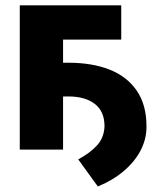

<svg xmlns="http://www.w3.org/2000/svg" viewBox="-20 -550 609 706"><path d="M425.8 -404.3H211.9V-319.3H232.4Q318.4 -319.3 382.6 -294.2Q446.8 -269 482.7 -216.8Q518.6 -164.6 518.6 -85.9Q519.5 -42.5 499 -0.7Q478.5 41 438 76.4Q397.5 111.8 339.8 135.7L267.6 36.1Q312 12.2 337.4 -16.1Q362.8 -44.4 364.3 -85.9Q364.3 -140.6 328.4 -168Q292.5 -195.3 232.4 -195.3H211.9V0H52.7V-530.3H425.8Z"/></svg>

Font: Pretendard ExtraBold
Style: Regular
Weight: 800
Designer: Base glyphs from Inter by Rasmus Andersson; Hangeul glyphs from Noto Sans CJK(Source Han Sans) by Jang Soo-young and Kan
Foundry: Kil Hyung-jin
Version: Version 1.309